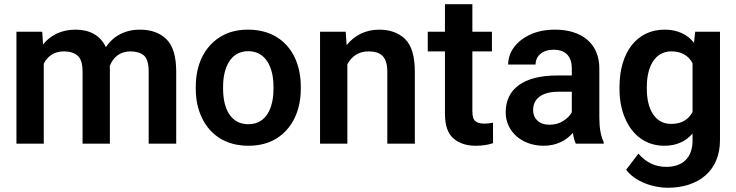

<svg xmlns="http://www.w3.org/2000/svg" viewBox="-20 -678 3475 906"><path d="M282.2 -435.5C309.1 -435.5 330.6 -428.7 346.2 -415.5C361.8 -401.9 369.6 -376.5 369.6 -339.4V0H498.5V-352.5C498.5 -356.9 498.5 -361.8 498 -366.2C513.2 -407.2 545.9 -435.5 595.2 -435.5C622.1 -435.5 643.1 -429.2 658.7 -416.5C673.8 -403.8 681.6 -378.4 681.6 -339.8V0H811.5V-339.4C811.5 -411.1 796.4 -462.4 765.6 -492.7C734.9 -522.9 692.9 -538.1 640.6 -538.1C567.9 -538.1 513.2 -506.3 479.5 -455.6C452.6 -512.7 401.4 -538.1 336.4 -538.1C269.5 -538.1 218.3 -511.7 183.1 -468.3L179.2 -528.3H57.6V0H186.5V-377.4C204.1 -412.6 235.4 -435.5 282.2 -435.5Z M903.8 -258.8C903.8 -207.5 913.6 -162.1 933.1 -121.6C971.7 -40.5 1046.9 9.8 1151.9 9.8C1204.1 9.8 1249 -2 1286.1 -25.4C1359.9 -72.3 1399.4 -156.7 1399.4 -258.8V-269C1399.4 -320.3 1389.6 -366.7 1370.6 -407.2C1331.5 -488.3 1256.3 -538.1 1150.9 -538.1C1098.6 -538.1 1054.2 -526.4 1017.6 -502.9C943.4 -456.1 903.8 -372.1 903.8 -269ZM1032.7 -269C1032.7 -358.4 1067.9 -436.5 1150.9 -436.5C1235.8 -436.5 1270.5 -358.4 1270.5 -269V-258.8C1270.5 -167.5 1235.8 -91.8 1151.9 -91.8C1067.4 -91.8 1032.7 -167.5 1032.7 -258.8Z M1718.3 -435.5C1775.4 -435.5 1807.6 -412.1 1807.6 -339.8V0H1937.5V-338.9C1937.5 -412.1 1922.4 -463.9 1891.6 -493.7C1860.8 -523.4 1819.8 -538.1 1769.5 -538.1C1705.6 -538.1 1652.3 -511.2 1615.7 -464.8L1611.3 -528.3H1490.2V0H1619.1V-374.5C1638.7 -411.6 1671.9 -435.5 1718.3 -435.5Z M2209 -528.3V-658.2H2079.6V-528.3H1998.5V-435.5H2079.6V-142.1C2079.6 -86.9 2092.8 -47.9 2119.6 -24.9C2146 -2 2181.2 9.8 2224.6 9.8C2258.3 9.8 2285.2 4.9 2306.6 -2.4L2306.2 -99.1C2296.4 -97.2 2281.7 -94.7 2264.6 -94.7C2246.6 -94.7 2232.9 -98.6 2223.6 -106C2213.9 -113.3 2209 -128.4 2209 -152.3V-435.5H2301.3V-528.3Z M2828.6 0V-8.3C2814.9 -35.2 2808.1 -74.2 2808.1 -124.5V-355C2808.1 -477.1 2719.7 -538.1 2599.6 -538.1C2554.7 -538.1 2515.6 -530.3 2482.4 -515.1C2416 -484.4 2377.9 -432.1 2377.9 -373.5H2507.3C2507.3 -414.6 2540 -443.4 2592.3 -443.4C2650.9 -443.4 2678.2 -409.2 2678.2 -356V-321.8H2609.4C2451.2 -321.8 2366.2 -258.8 2366.2 -147.9C2366.2 -57.1 2442.9 9.8 2545.4 9.8C2609.4 9.8 2653.8 -17.6 2683.1 -50.8C2686.5 -29.8 2690.9 -12.7 2697.3 0ZM2571.8 -89.4C2524.4 -89.4 2495.6 -118.7 2495.6 -158.2C2495.6 -210.4 2534.2 -245.1 2615.7 -245.1H2678.2V-148.4C2670.4 -133.3 2657.2 -120.1 2638.7 -107.9C2620.1 -95.7 2597.7 -89.4 2571.8 -89.4Z M2903.3 -257.8C2903.3 -206.5 2912.1 -161.1 2929.2 -120.6C2963.4 -40 3028.3 9.8 3114.7 9.8C3172.9 9.8 3216.3 -11.2 3248 -47.9V-14.6C3248 65.4 3201.7 109.4 3124 109.4C3071.8 109.4 3027.8 88.4 2992.7 46.9L2934.6 123C2979.5 182.6 3067.4 208 3130.4 208C3276.9 208 3377.4 127.4 3377.4 -16.1V-528.3H3260.3L3254.9 -476.1C3223.6 -515.1 3178.7 -538.1 3115.7 -538.1C2983.9 -538.1 2903.3 -429.2 2903.3 -268.1ZM3032.2 -268.1C3032.2 -361.3 3068.8 -435.5 3147.9 -435.5C3197.3 -435.5 3229 -414.6 3248 -379.9V-149.4C3229 -114.7 3197.3 -93.3 3147 -93.3C3067.9 -93.3 3032.2 -167 3032.2 -257.8Z"/></svg>

Font: Vazirmatn SemiBold
Style: Regular
Weight: 600
Designer: Saber Rastikerdar
Foundry: Saber Rastikerdar
Version: Version 33.003